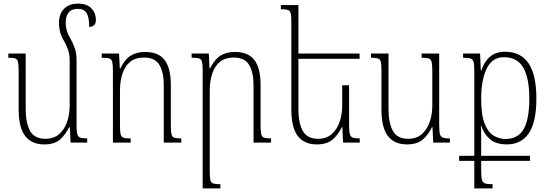

<svg xmlns="http://www.w3.org/2000/svg" viewBox="-20 -788 3033 1061"><path d="M403 -98Q403 -63 407 -47.5Q411 -32 423.5 -27.5Q436 -23 462 -23V0H370L366 -85H362Q341 -42 310.5 -16Q280 10 225 10Q155 10 119 -36.5Q83 -83 83 -184V-397Q83 -430 79.5 -445.5Q76 -461 64 -465Q52 -469 26 -469V-492H122V-184Q122 -109 146 -65Q170 -21 232 -21Q277 -21 306.5 -46.5Q336 -72 350.5 -114Q365 -156 365 -205V-454Q365 -487 356 -513.5Q347 -540 333 -563Q320 -584 313 -608Q306 -632 306 -661Q306 -711 334 -739.5Q362 -768 411 -768Q461 -768 485.5 -741.5Q510 -715 510 -678Q510 -641 473 -639Q473 -692 459 -715.5Q445 -739 410 -739Q375 -739 359 -718.5Q343 -698 343 -663Q343 -617 367 -579Q383 -551 393 -522.5Q403 -494 403 -454Z M982 -23V0H885V-320Q885 -388 861 -429Q837 -470 776 -470Q728 -470 699 -446Q670 -422 656.5 -380.5Q643 -339 643 -287V-96Q643 -62 646.5 -46.5Q650 -31 662.5 -27Q675 -23 702 -23V0H604V-396Q604 -430 600.5 -445.5Q597 -461 584 -465Q571 -469 542 -469V-492H638L642 -410H645Q669 -459 701.5 -480Q734 -501 782 -501Q856 -501 890 -456Q924 -411 924 -318V-97Q924 -62 927.5 -46.5Q931 -31 943.5 -27Q956 -23 982 -23Z M1478 -23V0H1381V-320Q1381 -387 1357 -428.5Q1333 -470 1272 -470Q1224 -470 1195 -446Q1166 -422 1152.5 -380.5Q1139 -339 1139 -287V157Q1139 191 1142.5 206.5Q1146 222 1158.5 226Q1171 230 1198 230V253H1100V-396Q1100 -430 1096.5 -445.5Q1093 -461 1080 -465Q1067 -469 1039 -469V-492H1134L1138 -410H1141Q1165 -459 1197.5 -480Q1230 -501 1278 -501Q1352 -501 1386 -456Q1420 -411 1420 -318V-97Q1420 -62 1423.5 -46.5Q1427 -31 1439.5 -27Q1452 -23 1478 -23Z M1909 -317V-98Q1909 -63 1913 -47.5Q1917 -32 1929.5 -27.5Q1942 -23 1968 -23V0H1876L1872 -85H1869Q1848 -42 1817 -16Q1786 10 1731 10Q1661 10 1625.5 -36.5Q1590 -83 1590 -184V-665Q1590 -698 1586.5 -713.5Q1583 -729 1570.5 -733Q1558 -737 1532 -737V-760H1629V-492H1967V-463H1629V-184Q1629 -109 1653 -65Q1677 -21 1738 -21Q1783 -21 1812.5 -46.5Q1842 -72 1856.5 -114Q1871 -156 1871 -205V-317Z M2229 10Q2159 10 2123.5 -36.5Q2088 -83 2088 -184V-397Q2088 -430 2084.5 -445.5Q2081 -461 2068.5 -465Q2056 -469 2030 -469V-492H2127V-184Q2127 -109 2151 -65Q2175 -21 2236 -21Q2281 -21 2310.5 -46.5Q2340 -72 2354.5 -114Q2369 -156 2369 -205V-391Q2369 -428 2365.5 -444.5Q2362 -461 2349 -465Q2336 -469 2310 -469V-492H2407V-98Q2407 -63 2411 -47.5Q2415 -32 2427.5 -27.5Q2440 -23 2466 -23V0H2374L2370 -85H2367Q2346 -42 2315 -16Q2284 10 2229 10Z M2517 101V73H2601V-395Q2601 -430 2597 -445.5Q2593 -461 2580 -465Q2567 -469 2539 -469V-492H2633L2637 -399H2640Q2656 -448 2688 -475Q2720 -502 2772 -502Q2857 -502 2900.5 -438.5Q2944 -375 2944 -244Q2944 -111 2901.5 -50.5Q2859 10 2782 10Q2722 10 2689 -17.5Q2656 -45 2639 -93H2637Q2639 -78 2639 -45Q2639 -12 2639 33V73H2909V101H2639V153Q2639 189 2643 205Q2647 221 2660.5 225.5Q2674 230 2702 230V253H2601V101ZM2774 -20Q2842 -20 2873.5 -74Q2905 -128 2905 -243Q2905 -357 2871.5 -414.5Q2838 -472 2765 -472Q2700 -472 2669.5 -409Q2639 -346 2639 -243Q2639 -152 2658.5 -104Q2678 -56 2708.5 -38Q2739 -20 2774 -20Z"/></svg>

Font: Noto Serif Armenian SemiCondensed ExtraLight
Style: Regular
Weight: 200
Width: 4
Designer: Monotype Design Team
Foundry: Monotype Imaging Inc.
Version: Version 2.008; ttfautohint (v1.8.4.7-5d5b)